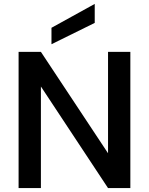

<svg xmlns="http://www.w3.org/2000/svg" viewBox="-20 -961 761 981"><path d="M646 0H532L189 -519V0H75V-696H189L532 -178V-696H646ZM464 -844 243 -735V-819L464 -941Z"/></svg>

Font: Poppins-tnum Medium
Style: Regular
Weight: 500
Designer: Ninad Kale (Devanagari), Jonny Pinhorn (Latin)
Foundry: Indian Type Foundry
Version: Version 4.004